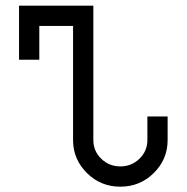

<svg xmlns="http://www.w3.org/2000/svg" viewBox="-20 -665 675 694"><path d="M415 9.8Q344.2 9.8 294.7 -39.1Q245.1 -87.9 244.1 -156.2V-571.3H122.1V-449.2H48.8V-644.5H317.4V-158.7Q317.4 -119.1 345.9 -91.3Q374.5 -63.5 415 -63.5Q455.6 -63.5 484.1 -91.3Q512.7 -119.1 512.7 -158.7V-244.1H585.9V-158.7Q585.9 -88.9 535.9 -39.6Q485.8 9.8 415 9.8Z"/></svg>

Font: Catrinity
Style: Regular
Weight: 400
Designer: Alexander Lange
Foundry: High-Logic / Made with FontCreator
Version: Version 2.090;May 20, 2024;FontCreator 15.0.0.2974 64-bit